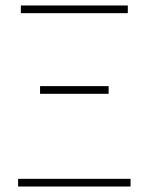

<svg xmlns="http://www.w3.org/2000/svg" viewBox="-20 -680 542 700"><path d="M46 0V-28H456V0ZM126 -338V-366H376V-338ZM56 -632V-660H446V-632Z"/></svg>

Font: Source Sans 3
Style: Regular
Weight: 200
Designer: Paul D. Hunt
Foundry: Adobe
Version: Version 3.046;hotconv 1.0.118;makeotfexe 2.5.65603